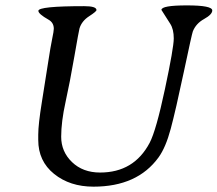

<svg xmlns="http://www.w3.org/2000/svg" viewBox="-20 -699 819 723"><path d="M182.6 -590.8Q182.6 -613.8 162.6 -625Q124.5 -646.5 124.5 -658.2Q124.5 -675.8 296.9 -675.8Q343.3 -675.8 343.3 -661.1Q343.3 -655.8 315.4 -637.7Q287.6 -619.6 279.3 -591.8Q276.9 -583.5 260 -486.3Q243.2 -389.2 226.8 -314.7Q210.4 -240.2 210.4 -184.1Q210.4 -127.9 251.2 -88.6Q292 -49.3 356.9 -49.3Q484.4 -49.3 543.5 -161.1Q567.9 -207.5 601.1 -363.5Q634.3 -519.5 634.3 -554.2Q634.3 -588.9 621.1 -609.4Q587.9 -661.1 587.9 -661.6Q587.9 -678.7 683.6 -678.7Q779.3 -678.7 779.3 -659.7Q779.3 -644.5 748.5 -627.4Q717.8 -610.4 706.1 -580.6Q702.6 -571.8 672.1 -427.7Q641.6 -283.7 622.8 -213.6Q604 -143.6 577.1 -106.4Q497.1 3.9 332 3.9Q243.2 3.9 183.6 -44.2Q124 -92.3 124 -171.9V-191.9Q124 -230.5 137.9 -316.4Q151.9 -402.3 161.1 -463.1Q170.4 -523.9 176.5 -553Q182.6 -582 182.6 -590.8Z"/></svg>

Font: Averia Serif Libre Light
Style: Italic
Weight: 300
Italic angle: -8.5°
Version: Version 1.002